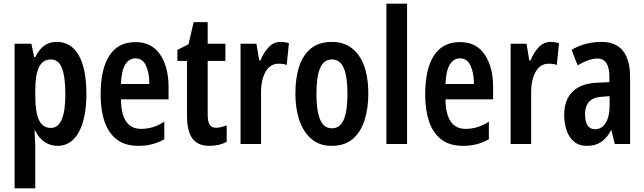

<svg xmlns="http://www.w3.org/2000/svg" viewBox="-20 -780 3491 1040"><path d="M288 -553Q365 -553 406.5 -480.5Q448 -408 448 -271Q448 -139 407 -64.5Q366 10 292 10Q254 10 222.5 -10.5Q191 -31 171 -72H167Q168 -44 169.5 -23Q171 -2 171 13V240H59V-543H150L165 -471H171Q195 -517 223 -535Q251 -553 288 -553ZM256 -458Q212 -458 191.5 -417Q171 -376 171 -286V-262Q171 -171 191.5 -129Q212 -87 256 -87Q334 -87 334 -270Q334 -364 315.5 -411Q297 -458 256 -458Z M713 -552Q802 -552 847.5 -484.5Q893 -417 893 -309V-242H635Q637 -82 744 -82Q777 -82 807 -91Q837 -100 870 -121V-26Q809 10 730 10Q657 10 612 -25Q567 -60 546 -122.5Q525 -185 525 -268Q525 -406 572.5 -479Q620 -552 713 -552ZM714 -464Q679 -464 658.5 -430.5Q638 -397 635 -325H789Q789 -386 770.5 -425Q752 -464 714 -464Z M1151 -88Q1164 -88 1178 -91.5Q1192 -95 1208 -101V-12Q1188 -1 1165 4.5Q1142 10 1115 10Q1051 10 1022 -30Q993 -70 993 -152V-450H941V-510L1001 -540L1029 -660H1105V-543H1201V-450H1105V-159Q1105 -123 1115 -105.5Q1125 -88 1151 -88Z M1500 -553Q1510 -553 1521 -551.5Q1532 -550 1545 -546L1533 -428Q1515 -435 1489 -435Q1444 -435 1419 -392Q1394 -349 1394 -279V0H1283V-543H1369L1384 -453H1391Q1407 -494 1434.5 -523.5Q1462 -553 1500 -553Z M1975 -272Q1975 -194 1955 -130Q1935 -66 1891.5 -28Q1848 10 1777 10Q1710 10 1666.5 -27.5Q1623 -65 1601.5 -129Q1580 -193 1580 -272Q1580 -358 1601 -421Q1622 -484 1665.5 -518.5Q1709 -553 1779 -553Q1870 -553 1922.5 -481Q1975 -409 1975 -272ZM1694 -272Q1694 -180 1714 -132.5Q1734 -85 1778 -85Q1822 -85 1842 -132Q1862 -179 1862 -272Q1862 -365 1842 -411.5Q1822 -458 1778 -458Q1734 -458 1714 -411.5Q1694 -365 1694 -272Z M2185 0H2073V-760H2185Z M2471 -552Q2560 -552 2605.5 -484.5Q2651 -417 2651 -309V-242H2393Q2395 -82 2502 -82Q2535 -82 2565 -91Q2595 -100 2628 -121V-26Q2567 10 2488 10Q2415 10 2370 -25Q2325 -60 2304 -122.5Q2283 -185 2283 -268Q2283 -406 2330.5 -479Q2378 -552 2471 -552ZM2472 -464Q2437 -464 2416.5 -430.5Q2396 -397 2393 -325H2547Q2547 -386 2528.5 -425Q2510 -464 2472 -464Z M2963 -553Q2973 -553 2984 -551.5Q2995 -550 3008 -546L2996 -428Q2978 -435 2952 -435Q2907 -435 2882 -392Q2857 -349 2857 -279V0H2746V-543H2832L2847 -453H2854Q2870 -494 2897.5 -523.5Q2925 -553 2963 -553Z M3238 -553Q3316 -553 3354.5 -504.5Q3393 -456 3393 -362V0H3310L3292 -74H3290Q3267 -32 3236 -11Q3205 10 3160 10Q3116 10 3088.5 -13.5Q3061 -37 3048.5 -75.5Q3036 -114 3036 -157Q3036 -240 3082.5 -284.5Q3129 -329 3216 -332L3281 -335V-362Q3281 -463 3216 -463Q3171 -463 3109 -426L3076 -510Q3148 -553 3238 -553ZM3241 -256Q3149 -251 3149 -161Q3149 -80 3204 -80Q3239 -80 3260.5 -114Q3282 -148 3282 -207V-259Z"/></svg>

Font: Noto Sans Lao UI ExtCond SemBd
Style: Regular
Weight: 600
Width: 2
Designer: Monotype Design Team
Foundry: Monotype Imaging Inc.
Version: Version 2.000; ttfautohint (v1.8.4.7-5d5b)